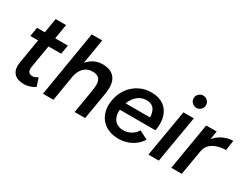

<svg xmlns="http://www.w3.org/2000/svg" viewBox="-67 -1244 2295 1774"><g transform="rotate(30 1080.5 -357.0)"><path d="M225 12Q147 12 113 -28.5Q79 -69 91 -142L177 -656H288L205 -161Q200 -126 212 -108.5Q224 -91 255 -91Q266 -91 279 -96Q292 -101 310 -111L338 -24Q308 -6 279.5 3Q251 12 225 12ZM52 -404 68 -500H397L381 -404Z M420 0 536 -700H648L532 0ZM758 0 801 -257 916 -272 870 0ZM801 -257Q811 -317 803 -349Q795 -381 773 -394Q751 -407 719 -407Q661 -408 623.5 -369.5Q586 -331 574 -260L532 -262Q545 -342 577.5 -397.5Q610 -453 657.5 -482.5Q705 -512 763 -512Q855 -512 896.5 -456Q938 -400 918 -285L913 -257Z M1217 12Q1141 9 1088 -26.5Q1035 -62 1011.5 -123Q988 -184 1001 -262Q1014 -339 1055.5 -396Q1097 -453 1159.5 -484Q1222 -515 1296 -512Q1370 -509 1418 -474Q1466 -439 1485.5 -376Q1505 -313 1489 -227H1109Q1105 -181 1118 -148Q1131 -115 1159 -97Q1187 -79 1225 -78Q1273 -77 1311 -99.5Q1349 -122 1370 -158L1461 -111Q1435 -68 1396 -40Q1357 -12 1311 1Q1265 14 1217 12ZM1126 -305H1386Q1385 -360 1361 -393Q1337 -426 1283 -427Q1229 -428 1188 -395Q1147 -362 1126 -305Z M1545 0 1630 -500H1741L1656 0ZM1712 -595Q1686 -595 1666 -614.5Q1646 -634 1646 -661Q1646 -688 1666 -707Q1686 -726 1712 -726Q1739 -726 1758.5 -707Q1778 -688 1778 -661Q1778 -634 1758.5 -614.5Q1739 -595 1712 -595Z M1789 0 1873 -500H1985L1901 0ZM1907 -265Q1921 -346 1960.5 -398.5Q2000 -451 2053.5 -476.5Q2107 -502 2161 -502L2145 -395Q2100 -395 2057 -382Q2014 -369 1984 -341Q1954 -313 1946 -266Z"/></g></svg>

Font: Figtree SemiBold
Style: Italic
Weight: 600
Italic angle: -9.5°
Foundry: Erik Kennedy
Version: Version 2.001;gftools[0.9.30]